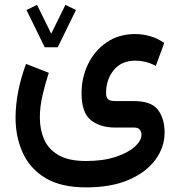

<svg xmlns="http://www.w3.org/2000/svg" viewBox="-20 -541 754 807"><path d="M168 -342.3 91.3 -499 135.7 -520.5 195.3 -399.4 254.9 -520.5 299.3 -499 222.7 -342.3ZM341.8 246.6Q236.3 246.6 171.1 207.3Q106 168 75.7 101.3Q45.4 34.7 45.4 -46.4Q45.4 -100.6 56.9 -158.4Q68.4 -216.3 89.4 -272.5L185.1 -234.9Q169.4 -187.5 158.4 -139.2Q147.5 -90.8 147.5 -46.9Q147.5 2.9 165.3 44.4Q183.1 85.9 225.6 110.8Q268.1 135.7 341.8 135.7Q413.1 135.7 465.3 118.7Q517.6 101.6 546.1 75.9Q574.7 50.3 574.7 25.4Q574.7 13.7 567.9 4.4Q561 -4.9 543 -4.9H463.9Q401.4 -4.9 362.1 -35.9Q322.8 -66.9 322.8 -149.4Q322.8 -215.3 350.3 -272Q377.9 -328.6 428.7 -363.3Q479.5 -397.9 548.3 -397.9Q578.6 -397.9 610.1 -389.2Q641.6 -380.4 670.4 -360.4L634.8 -264.2Q612.3 -275.9 591.1 -281Q569.8 -286.1 548.8 -286.1Q490.7 -286.1 458.3 -246.6Q425.8 -207 425.8 -149.4Q425.8 -130.9 434.8 -123.5Q443.8 -116.2 464.8 -116.2H542.5Q616.7 -116.2 644.3 -78.9Q671.9 -41.5 671.9 16.1Q671.9 77.1 633.5 129.9Q595.2 182.6 521.7 214.6Q448.2 246.6 341.8 246.6Z"/></svg>

Font: Vazirmatn RD UI FD Medium
Style: Regular
Weight: 500
Designer: Saber Rastikerdar
Foundry: Saber Rastikerdar
Version: Version 33.003